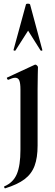

<svg xmlns="http://www.w3.org/2000/svg" viewBox="-20 -750 303 1052"><path d="M188 -382Q188 -370 187 -342Q186 -314 186 -262V48Q186 114 169.5 158.5Q153 203 114.5 232Q76 261 8 282Q6 283 3.5 277.5Q1 272 4 271Q53 250 72.5 203Q92 156 92 71V-260Q92 -293 86 -308.5Q80 -324 63 -324Q56 -324 46.5 -321Q37 -318 26 -313Q22 -312 19 -318Q16 -324 19 -325L170 -395Q172 -396 173 -396Q178 -396 183 -391Q188 -386 188 -382ZM212 -476Q214 -474 209 -472.5Q204 -471 202 -474L134 -582L65 -474Q64 -471 58.5 -472.5Q53 -474 54 -476L122 -725Q123 -730 133 -730Q143 -730 145 -725Z"/></svg>

Font: Cormorant
Style: Bold
Weight: 700
Designer: Christian Thalmann (Catharsis Fonts)
Foundry: Catharsis Fonts
Version: Version 4.000